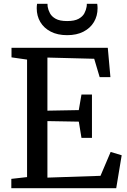

<svg xmlns="http://www.w3.org/2000/svg" viewBox="-20 -996 674 1016"><path d="M123.2 -58.9V-680.7L40.9 -692.5V-743H550.4L564.3 -587.7H507.4L478.5 -685L230.9 -691.4V-410.4L396.9 -413.4L411.1 -495.9H466.6V-266.6H411.1L397.1 -352.3L230.9 -355.2V-56.1L511.8 -65.6L565.5 -191.9L623.9 -174.4L595 0H39.9V-49.5ZM335.3 -809.9Q284.7 -809.9 248.6 -828.6Q212.5 -847.2 193.4 -879.4Q174.3 -911.6 174.3 -952.5Q174.3 -958.4 174.8 -964.3Q175.3 -970.2 176.2 -975.9H231.3Q231.3 -973.2 231.6 -969.2Q231.8 -965.1 232.3 -960.2Q235.1 -943.3 244.4 -925.8Q253.6 -908.3 274.9 -896.5Q296.2 -884.6 335.3 -884.6Q374.4 -884.6 395.8 -896.4Q417.3 -908.2 426.5 -925.7Q435.6 -943.2 438.3 -960.2Q439.3 -965.1 439.3 -969.2Q439.3 -973.2 439.3 -975.9H494.4Q495.4 -970.2 495.8 -964.4Q496.3 -958.6 496.3 -952.7Q496.3 -911.7 477.1 -879.5Q458 -847.4 421.9 -828.6Q385.9 -809.9 335.3 -809.9Z"/></svg>

Font: Merriweather 7pt Light
Style: Regular
Weight: 300
Designer: Eben Sorkin
Foundry: Eben Sorkin
Version: Version 2.200;gftools[0.9.31]